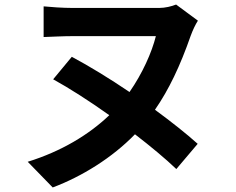

<svg xmlns="http://www.w3.org/2000/svg" viewBox="-20 -758 1040 845"><path d="M296 -508 214 -409C285 -370 374 -313 461 -251C371 -165 250 -92 102 -46L212 67C340 19 473 -63 574 -167C644 -113 708 -60 756 -14L850 -125C800 -170 734 -222 662 -275C723 -363 773 -468 819 -600C829 -627 840 -650 851 -667L755 -738C735 -730 707 -723 680 -723C634 -723 392 -723 301 -723C256 -723 201 -727 172 -730V-595C201 -596 260 -599 301 -599C392 -599 614 -599 666 -599C648 -527 607 -435 550 -353C463 -412 373 -467 296 -508Z"/></svg>

Font: Noto Sans Mono CJK TC
Style: Bold
Weight: 700
Designer: Ryoko NISHIZUKA 西塚涼子 (kana, bopomofo & ideographs); Paul D. Hunt (Latin, Greek & Cyrillic); Sandoll Communications 산돌커뮤니
Foundry: Adobe
Version: Version 2.004;hotconv 1.0.118;makeotfexe 2.5.65603